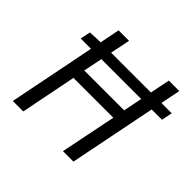

<svg xmlns="http://www.w3.org/2000/svg" viewBox="-159 -833 1010 1010"><g transform="rotate(45 346.0 -328.0)"><path d="M75.1 -485 87.2 -542.1 164.8 -545.3H691.9L679.8 -485ZM55.1 0 185.9 -656.3H263.7L207.4 -379.3H503.9L559.6 -656.3H637.4L506.1 0H428.2L491.3 -311.6H194.8L132.9 0Z"/></g></svg>

Font: Source Sans 3
Style: Italic
Weight: 200
Italic angle: -11°
Designer: Paul D. Hunt
Foundry: Adobe
Version: Version 3.046;hotconv 1.0.118;makeotfexe 2.5.65603